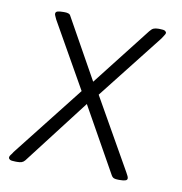

<svg xmlns="http://www.w3.org/2000/svg" viewBox="-65 -586 615 650"><g transform="rotate(10 242.5 -261.5)"><path d="M30 2Q15 2 10.5 -1Q6 -4 6 -8Q6 -13 10 -17.5Q14 -22 18 -29L209 -272L82 -496Q80 -501 77.5 -506Q75 -511 75 -514Q75 -521 82 -523Q89 -525 101 -525H107Q114 -525 119.5 -523Q125 -521 127 -516L242 -310L399 -511Q406 -520 412.5 -522.5Q419 -525 428 -525H433Q447 -525 451.5 -522Q456 -519 456 -515Q456 -512 451.5 -505.5Q447 -499 444 -494L268 -270L406 -27Q410 -20 412 -15.5Q414 -11 414 -8Q414 -2 407 0Q400 2 389 2H383Q374 2 368.5 0Q363 -2 359 -9L234 -232L62 -8Q57 -2 51 0Q45 2 36 2Z"/></g></svg>

Font: Asap ExtraLight
Style: Italic
Weight: 250
Italic angle: -6°
Version: Version 3.001